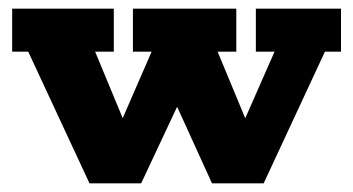

<svg xmlns="http://www.w3.org/2000/svg" viewBox="-20 -422 813 442"><path d="M186 0 45 -303H8V-402H242V-303H199L282 -103H242L329 -303H286V-402H524V-303H481L564 -103H524L612 -303H569V-402H765V-303H728L587 0H468L371 -213H405L305 0Z"/></svg>

Font: Rokkitt SemiBold ExtraBold
Style: Regular
Weight: 800
Version: Version 3.103